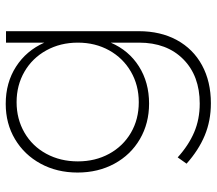

<svg xmlns="http://www.w3.org/2000/svg" viewBox="-63 -499 757 671"><g transform="rotate(-90 315.5 -163.5)"><path d="M542 -521V-57Q542 19 511 76Q480 133 423 164Q366 195 290 195Q229 195 177.5 173.5Q126 152 79 110L101 79Q143 117 188.5 136.5Q234 156 289 156Q386 156 444 98.5Q502 41 502 -56V-155Q475 -92 419 -56.5Q363 -21 289 -21Q220 -21 165 -53Q110 -85 79 -142Q48 -199 48 -271Q48 -343 79 -400Q110 -457 164.5 -489.5Q219 -522 288 -522Q362 -522 418 -486Q474 -450 502 -387V-521ZM294 -57Q353 -57 400.5 -84.5Q448 -112 475 -160.5Q502 -209 502 -270Q502 -331 475 -380Q448 -429 400.5 -456.5Q353 -484 294 -484Q235 -484 187.5 -456.5Q140 -429 113.5 -380Q87 -331 87 -270Q87 -209 113.5 -160.5Q140 -112 187 -84.5Q234 -57 294 -57Z"/></g></svg>

Font: Argentum Sans ExtraLight
Style: Regular
Weight: 275
Designer: Julieta Ulanovsky (Modified by Cristiano Sobral)
Foundry: Julieta Ulanovsky
Version: Version 1.000; ttfautohint (v1.5.65-e2d9)